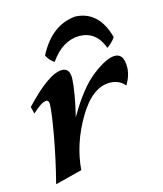

<svg xmlns="http://www.w3.org/2000/svg" viewBox="-110 -799 757 894"><g transform="rotate(-15 268.5 -351.5)"><path d="M49.3 14.6Q78.6 -100.1 97.4 -204.8Q116.2 -309.6 117.7 -352.1Q117.7 -372.6 105 -372.6Q82 -372.6 36.6 -329.6L28.3 -363.3Q148.9 -492.2 212.9 -492.2Q249 -492.2 249 -443.4Q246.1 -377.9 218.3 -262.7Q288.6 -385.7 357.7 -439Q426.8 -492.2 467.3 -492.2Q509.8 -492.2 509.8 -427.7Q509.8 -387.7 483.9 -344.7Q457.5 -377.4 411.1 -377.4Q327.6 -377.4 258.3 -260Q189 -142.6 179.2 -18.6ZM337.9 -716.8Q450.2 -710.9 485.4 -577.6Q468.3 -553.2 443.8 -537.1Q413.6 -622.6 332 -624.5Q249.5 -623.5 189.9 -537.1Q166 -553.2 154.3 -577.6Q221.2 -707.5 337.9 -716.8Z"/></g></svg>

Font: Kelvinch
Style: Bold Italic
Weight: 700
Italic angle: -10°
Designer: Paul James Miller
Foundry: High-Logic / Made with FontCreator
Version: Version 3.30 September 23, 2016